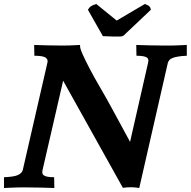

<svg xmlns="http://www.w3.org/2000/svg" viewBox="-50 -938 955 961"><path d="M549 -755Q533 -755 519.5 -755Q506 -755 495 -756Q492 -756 480 -756.5Q468 -757 465 -757L390 -889Q396 -900 405 -906.5Q414 -913 432 -918L534 -835L675 -918Q688 -913 692 -910.5Q696 -908 701 -902Q703 -898 704 -894.5Q705 -891 705 -889L576 -767Q571 -760 563.5 -757.5Q556 -755 549 -755ZM121 -713Q151 -712 187 -711Q223 -710 261 -710Q272 -710 297 -710.5Q322 -711 351 -713Q348 -701 363 -667.5Q378 -634 399.5 -593Q421 -552 445 -511Q469 -470 484 -443Q493 -427 509 -397.5Q525 -368 542.5 -336Q560 -304 576 -274Q592 -244 601 -228L691 -623Q693 -631 692.5 -638Q692 -645 686 -649.5Q680 -654 667 -656.5Q654 -659 633 -659L632 -713Q662 -712 698 -711Q734 -710 772 -710Q788 -710 800.5 -710Q813 -710 825.5 -710.5Q838 -711 852 -711.5Q866 -712 885 -713V-659Q859 -658 841.5 -655Q824 -652 813 -647.5Q802 -643 797 -636.5Q792 -630 790 -623L647 3Q609 -4 565 2L266 -534L163 -87Q161 -79 162 -72Q163 -65 169 -60.5Q175 -56 187.5 -53.5Q200 -51 221 -51L222 3Q192 2 156.5 1Q121 0 83 0Q67 0 54.5 0Q42 0 29.5 0.5Q17 1 3 1.5Q-11 2 -30 3V-51Q22 -53 41 -62.5Q60 -72 64 -87L187 -623Q192 -640 178.5 -649.5Q165 -659 122 -659Z"/></svg>

Font: Lusitana
Style: Bold Italic
Weight: 700
Designer: Ana Paula Megda
Foundry: Ana Paula Megda
Version: Version 1.000; ttfautohint (v1.1) -l 8 -r 50 -G 200 -x 14 -D